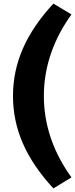

<svg xmlns="http://www.w3.org/2000/svg" viewBox="-20 -824 416 1064"><path d="M376 159 276 220C124 56 52 -109 52 -292C52 -475 124 -640 276 -804L376 -744C283 -615 223 -463 223 -292C223 -121 283 31 376 159Z"/></svg>

Font: Repo ExtraBold
Style: Bold
Weight: 700
Designer: Stefan Peev
Foundry: Context Ltd
Version: Version 1.502